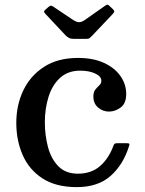

<svg xmlns="http://www.w3.org/2000/svg" viewBox="-20 -775 608 807"><path d="M48.5 -258.5Q48.5 -333.5 78.2 -395.5Q108 -457.5 165.8 -494.5Q223.5 -531.5 307.5 -531.5Q371.5 -531.5 416.8 -510.8Q462 -490 486.2 -455.5Q510.5 -421 510.5 -379.5Q510.5 -340.5 487.2 -323.2Q464 -306 438 -306Q412.5 -306 392.5 -322.8Q372.5 -339.5 372.5 -369.5Q372.5 -388.5 381 -398.8Q389.5 -409 397.8 -416.8Q406 -424.5 406 -435.5Q406 -454 380.2 -466Q354.5 -478 317 -478Q265.5 -478 232.5 -447.8Q199.5 -417.5 184 -368Q168.5 -318.5 168.5 -261.5Q168.5 -206 181.8 -156.5Q195 -107 225.5 -76Q256 -45 307.5 -45Q364 -45 400.8 -77.2Q437.5 -109.5 457 -163Q459 -168.5 461.8 -170.8Q464.5 -173 472.5 -173H512.5Q521 -173 523 -171.2Q525 -169.5 523 -163Q499 -84 445.5 -36.2Q392 11.5 303 11.5Q215 11.5 158.8 -25Q102.5 -61.5 75.5 -123Q48.5 -184.5 48.5 -258.5ZM256 -626 172 -715.5Q166 -721.5 165.2 -725.2Q164.5 -729 171 -734.5L184 -746Q191.5 -752 195 -751.2Q198.5 -750.5 207 -745L287.5 -691Q301.5 -682 312.2 -681.8Q323 -681.5 336.5 -691L422 -751Q429.5 -756.5 433.2 -755Q437 -753.5 443.5 -747L452.5 -738.5Q459.5 -732 460.2 -728.2Q461 -724.5 455 -717.5L365.5 -623Q360 -617.5 356 -614.5Q352 -611.5 340.5 -611.5H293Q278.5 -611.5 270.8 -615.2Q263 -619 256 -626Z"/></svg>

Font: Besley* Medium
Style: Regular
Weight: 500
Designer: Owen Earl
Foundry: indestructible type*
Version: Version 3.000; ttfautohint (v1.8.3)